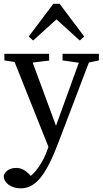

<svg xmlns="http://www.w3.org/2000/svg" viewBox="-20 -764 552 1033"><path d="M91.7 249.3C174.4 249.3 229.7 173.7 296.7 -3.3L476 -474.5H421.4L268.7 -52.6L236.5 38C211.5 107.9 171.5 176.1 105.6 208.8L132.8 230.5L171.7 208.8L140.7 177C113.7 149.3 93 139.5 67 139.5C36.5 139.5 7.1 153.8 0 182.7C0.2 221.9 42.5 249.3 91.7 249.3ZM251.2 52.6 294.1 -51.7 287.1 -71.7 138.4 -474.5H40.9L251.2 52.6ZM3.6 -439 101.2 -424H126L244.3 -438.1V-474.5H3.6V-439ZM316.5 -439 421.2 -424H441.2L512.1 -439V-474.5H316.5V-439ZM409.3 -545.9 433 -567.6 300.7 -743.6H266.9L134.5 -567.6L158.2 -545.9L326.1 -698.2H241.4L409.3 -545.9Z"/></svg>

Font: Source Serif Variable
Style: Regular
Weight: 389
Designer: Frank Grießhammer
Foundry: Adobe Systems Incorporated
Version: Version 3.001;hotconv 1.0.111;makeotfexe 2.5.65597